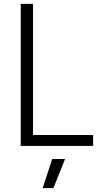

<svg xmlns="http://www.w3.org/2000/svg" viewBox="-20 -760 518 1000"><path d="M252 68H319L258 220H202ZM88 -740H152V-57H465V0H88Z"/></svg>

Font: Encode Sans Narrow
Style: Light
Weight: 300
Designer: Pablo Impallari, Andres Torresi
Foundry: Pablo Impallari, Andres Torresi
Version: Version 1.000; ttfautohint (v1.00) -l 8 -r 50 -G 200 -x 14 -